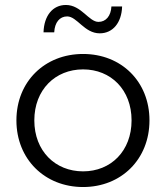

<svg xmlns="http://www.w3.org/2000/svg" viewBox="-20 -747 667 772"><path d="M381 -613C434 -613 469 -656 471 -721H428C426 -683 406 -659 376 -659C337 -659 307 -727 245 -727C192 -727 157 -684 155 -617H198C200 -657 220 -681 250 -681C290 -681 319 -613 381 -613ZM314 5C468 5 581 -107 581 -263C581 -419 468 -530 314 -530C160 -530 46 -419 46 -263C46 -107 160 5 314 5ZM314 -58C202 -58 118 -140 118 -263C118 -386 202 -468 314 -468C426 -468 509 -386 509 -263C509 -140 426 -58 314 -58Z"/></svg>

Font: Talent
Style: Regular
Weight: 400
Designer: Mike Powis
Version: Version 1.001;hotconv 1.0.109;makeotfexe 2.5.65596